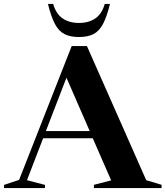

<svg xmlns="http://www.w3.org/2000/svg" viewBox="-32 -955 840 975"><path d="M710.5 -40 788.5 -16.5V0H445V-16.5L532.5 -39L439 -253H187L105 -40L196.5 -16V0H-11.5V-16L65 -41.5L332 -721H409.5ZM201 -289.5H423.5L305.5 -560.5ZM369 -838.5Q418.5 -838.5 452 -861.5Q485.5 -884.5 500 -935H526.5Q510.5 -870 491 -833.2Q471.5 -796.5 442.5 -781.8Q413.5 -767 369 -767Q324.5 -767 295.5 -781.8Q266.5 -796.5 247 -833.2Q227.5 -870 211.5 -935H238Q252.5 -884.5 286 -861.5Q319.5 -838.5 369 -838.5Z"/></svg>

Font: Newsreader 72pt SemiBold
Style: Regular
Weight: 600
Designer: Hugues Gentile
Foundry: Production Type
Version: Version 1.003; ttfautohint (v1.8.3)